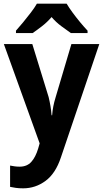

<svg xmlns="http://www.w3.org/2000/svg" viewBox="-20 -786 562 1046"><path d="M1 -546H156L245 -257Q251 -232 255 -208Q259 -184 261 -158H264Q266 -184 270.5 -207Q275 -230 283 -256L369 -546H521L312 71Q283 159 228 199.5Q173 240 106 240Q83 240 66 237.5Q49 235 35 232V116Q45 118 58.5 120Q72 122 87 122Q127 122 150.5 96Q174 70 188 23L196 -5ZM343 -766Q356 -744 375.5 -717.5Q395 -691 416.5 -665Q438 -639 457 -619V-606H366Q343 -622 314 -643.5Q285 -665 261 -693Q237 -665 208.5 -643Q180 -621 158 -606H67V-619Q84 -638 106 -664.5Q128 -691 148.5 -718Q169 -745 181 -766Z"/></svg>

Font: Noto Sans Gujarati SemiCondensed
Style: Bold
Weight: 700
Width: 4
Designer: Jelle Bosma - Monotype Design Team, Universal Thirst
Foundry: Monotype Imaging Inc.
Version: Version 2.106; ttfautohint (v1.8.4.7-5d5b)